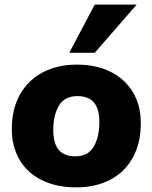

<svg xmlns="http://www.w3.org/2000/svg" viewBox="-20 -801 658 829"><path d="M31 -244Q31 -330 66 -392.5Q101 -455 164.5 -488.5Q228 -522 312 -522Q396 -522 458.5 -490.5Q521 -459 554.5 -402Q588 -345 588 -270Q588 -183 553.5 -120.5Q519 -58 456 -25Q393 8 309 8Q224 8 161 -23Q98 -54 64.5 -111Q31 -168 31 -244ZM409 -274Q409 -331 385.5 -358.5Q362 -386 314 -386Q259 -386 234.5 -345Q210 -304 210 -241Q210 -182 233.5 -154Q257 -126 306 -126Q360 -126 384.5 -167.5Q409 -209 409 -274ZM279 -573 389 -781H570L389 -573Z"/></svg>

Font: Muli Black
Style: Italic
Weight: 900
Italic angle: -4.541°
Designer: Vernon Adams
Foundry: Vernon Adams
Version: Version 2.001